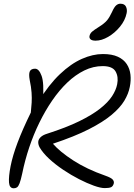

<svg xmlns="http://www.w3.org/2000/svg" viewBox="-20 -1001 724 1034"><path d="M54 13Q31 13 28.5 -18Q26 -49 37 -106Q48 -162 74.5 -232.5Q101 -303 146 -395Q149 -423 150.5 -448Q152 -473 150 -502.5Q148 -532 140 -570Q134 -602 140.5 -616.5Q147 -631 169 -631Q190 -631 204 -592.5Q218 -554 211 -462L186 -453Q243 -545 302.5 -601.5Q362 -658 421 -684Q480 -710 534 -710Q583 -710 614.5 -695.5Q646 -681 662.5 -656Q679 -631 682.5 -599Q686 -567 679 -533Q672 -496 649.5 -458.5Q627 -421 581 -382.5Q535 -344 458.5 -305Q382 -266 265 -227Q302 -184 374.5 -137Q447 -90 547 -55Q578 -44 586.5 -34.5Q595 -25 593 -14Q589 2 578.5 7Q568 12 544 12Q522 12 485.5 -1Q449 -14 406 -36Q363 -58 320.5 -86.5Q278 -115 244.5 -146Q211 -177 193 -208Q185 -224 186 -237.5Q187 -251 199 -262.5Q211 -274 234 -281Q337 -314 406.5 -348Q476 -382 519 -416Q562 -450 583.5 -483Q605 -516 611 -547Q619 -587 602.5 -616Q586 -645 533 -645Q482 -645 434 -621.5Q386 -598 342.5 -556.5Q299 -515 261 -459.5Q223 -404 191.5 -339.5Q160 -275 137 -206Q114 -137 100 -68Q92 -31 85.5 -14Q79 3 71.5 8Q64 13 54 13ZM495 -782Q476 -782 468 -789Q460 -796 462 -807Q465 -821 476 -830.5Q487 -840 511 -855Q543 -875 556.5 -891.5Q570 -908 583 -936Q595 -963 605.5 -972Q616 -981 628 -981Q651 -981 658.5 -965Q666 -949 662 -930Q654 -891 626 -857Q598 -823 562.5 -802.5Q527 -782 495 -782Z"/></svg>

Font: Shantell Sans Light
Style: Italic
Weight: 300
Italic angle: -11°
Designer: Stephen Nixon, Anya Danilova, Shantell Martin
Foundry: Arrow Type
Version: Version 1.008;[ac192a2d6]